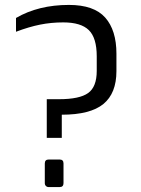

<svg xmlns="http://www.w3.org/2000/svg" viewBox="-20 -759 571 780"><path d="M170 -356H220Q303 -356 338 -381Q373 -406 373 -471V-530Q373 -605 341 -636.5Q309 -668 237 -668Q188 -668 143 -659Q98 -650 45 -630V-686Q136 -739 260 -739Q362 -739 407.5 -687.5Q453 -636 453 -541V-470Q453 -380 400 -336.5Q347 -293 231 -293V-199H170ZM162 -15V-95Q162 -111 178 -111H222Q238 -111 238 -95V-15Q238 1 222 1H178Q171 1 166.5 -3.5Q162 -8 162 -15Z"/></svg>

Font: Exo
Style: Regular
Weight: 400
Designer: Natanael Gama
Foundry: Natanael Gama
Version: Version 1.500; ttfautohint (v1.6)